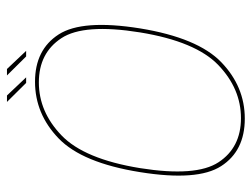

<svg xmlns="http://www.w3.org/2000/svg" viewBox="-106 -612 722 551"><g transform="rotate(-90 255.5 -337.0)"><path d="M190 4Q282 4 352 -63.5Q422 -131 449 -296.5Q475.5 -462 431.8 -530Q388 -598 296 -598Q203.5 -598 133.2 -530.2Q63 -462.5 36.5 -296.5Q10 -131.5 53.8 -63.8Q97.5 4 190 4ZM191.5 -7Q107 -7 64.8 -71.5Q22.5 -136 48 -296.5Q74 -456.5 141.8 -521.8Q209.5 -587 294 -587Q378.5 -587 421 -522.2Q463.5 -457.5 437.5 -296.5Q411.5 -137 343.8 -72Q276 -7 191.5 -7ZM368.5 -623.5H384.5L332.5 -678.5H314ZM292.5 -623.5H308.5L256.5 -678.5H238Z"/></g></svg>

Font: Anybody Thin
Style: Italic
Weight: 100
Italic angle: -10°
Designer: Tyler Finck
Foundry: Etcetera Type Company
Version: Version 1.114;gftools[0.9.25]